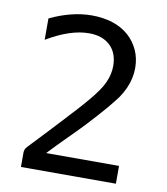

<svg xmlns="http://www.w3.org/2000/svg" viewBox="-83 -812 768 882"><g transform="rotate(10 301.0 -371.0)"><path d="M517.1 0V-83H177.2Q215.3 -123.5 264.6 -172.9L273.4 -181.6Q315.9 -224.1 340.8 -251Q375.5 -288.1 419.9 -339.4Q447.8 -373 463.4 -394Q479.5 -417 490.7 -441.9Q512.2 -490.2 512.2 -538.1Q512.2 -583.5 495.1 -621.1Q478 -658.7 447.8 -685.5Q415 -714.4 371.1 -728.3Q327.1 -742.2 274.9 -742.2Q227.5 -742.2 179.2 -730Q129.9 -717.8 80.1 -693.8V-594.2Q189 -659.2 276.4 -659.2Q339.4 -659.2 375.5 -624.5Q411.1 -590.3 411.1 -529.8Q411.1 -491.7 394 -453.6Q383.8 -430.7 369.1 -410.2Q355 -389.6 327.6 -356.9Q311 -336.9 298.8 -323.7L280.8 -303.7Q270.5 -293 259 -280.3Q247.6 -267.6 233.9 -252.9Q169.9 -183.6 86.4 -95.7Q79.6 -88.9 76.9 -81.8Q74.2 -74.7 74.2 -65.4V0Z"/></g></svg>

Font: Hack Dev
Style: Regular
Weight: 400
Designer: Christopher Simpkins
Foundry: Christopher Simpkins
Version: Version 2.0315